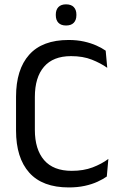

<svg xmlns="http://www.w3.org/2000/svg" viewBox="-20 -830 548 862"><path d="M289 11.5Q170.5 11.5 111.2 -55Q52 -121.5 52 -244V-395.5Q52 -518 111 -584.2Q170 -650.5 288 -650.5Q326 -650.5 357.2 -643.5Q388.5 -636.5 413 -625.5Q437.5 -614.5 454.5 -602.5L461.5 -525.5Q432 -546.5 392.2 -562.2Q352.5 -578 299 -578Q218.5 -578 177.5 -530.2Q136.5 -482.5 136.5 -394.5V-247Q136.5 -159.5 178 -111.2Q219.5 -63 302 -63Q355 -63 395.8 -78.5Q436.5 -94 466.5 -116.5L459.5 -37.5Q442.5 -25.5 417.5 -14Q392.5 -2.5 360.2 4.5Q328 11.5 289 11.5ZM276.5 -715.5Q254 -715.5 242.2 -727.8Q230.5 -740 230.5 -762V-764.5Q230.5 -786 242.2 -798.2Q254 -810.5 276.5 -810.5Q299.5 -810.5 311.2 -798.2Q323 -786 323 -764.5V-762Q323 -740 311.2 -727.8Q299.5 -715.5 276.5 -715.5Z"/></svg>

Font: Anek Latin Medium
Style: Regular
Weight: 400
Version: Version 1.003